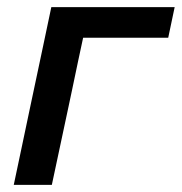

<svg xmlns="http://www.w3.org/2000/svg" viewBox="-20 -517 508 537"><path d="M18.5 0Q30 -54.5 40.8 -105.5Q51.5 -156.5 64.5 -218L75 -267.5Q90 -337.5 101 -390.2Q112 -443 123.5 -497H468.5L450.5 -411.5H212.5Q205.5 -379 198.2 -344.8Q191 -310.5 182 -267.5L171.5 -218Q158.5 -156.5 147.5 -105.5Q136.5 -54.5 125 0Z"/></svg>

Font: Commissioner Medium
Style: Italic
Weight: 500
Italic angle: -12°
Designer: Kostas Bartsokas
Foundry: Kostas Bartsokas
Version: Version 1.000; ttfautohint (v1.8.3)